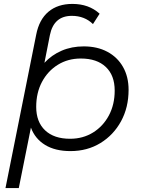

<svg xmlns="http://www.w3.org/2000/svg" viewBox="-20 -767 719 981"><path d="M8 194 165 -590Q180 -667 227.5 -707Q275 -747 350 -747Q434 -747 489 -697L455 -644Q412 -686 347 -686Q255 -686 235 -588L207 -446Q244 -486 295 -508Q346 -530 408 -530Q477 -530 528.5 -502.5Q580 -475 608.5 -425Q637 -375 637 -308Q637 -218 598.5 -147.5Q560 -77 493 -36Q426 5 340 5Q262 5 210.5 -26.5Q159 -58 138 -115L76 194ZM338 -58Q404 -58 455.5 -90Q507 -122 536.5 -177.5Q566 -233 566 -304Q566 -382 520.5 -425Q475 -468 393 -468Q327 -468 275.5 -436Q224 -404 194.5 -348.5Q165 -293 165 -221Q165 -144 210.5 -101Q256 -58 338 -58Z"/></svg>

Font: Montserrat
Style: Italic
Weight: 400
Italic angle: -11.3°
Designer: Julieta Ulanovsky
Foundry: Julieta Ulanovsky
Version: Version 9.000; ttfautohint (v1.8.4.7-5d5b)